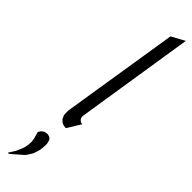

<svg xmlns="http://www.w3.org/2000/svg" viewBox="-334 -657 901 901"><g transform="rotate(45 116.0 -207.0)"><path d="M12.2 273.9 33.2 240.2 44.9 213.9 50.8 196.8 54.2 175.8 55.2 158.2 51.8 137.2 43 106 44.9 102.1 50.8 92.8 57.1 87.9 64.9 83 67.9 82 77.1 80.1H85L91.8 82L96.2 83L102.1 87.9L106.9 92.8L109.9 102.1L112.8 115.2V125L111.8 141.1L109.9 155.8L105 173.8L99.1 190.9L85.9 211.9L83 216.8L76.2 225.1L20 273.9ZM73.2 -43V-50.8V-67.9L166 -651.9L231.9 -688L140.1 -103L139.2 -94.2V-89.8L142.1 -81.1L147 -75.2L153.8 -69.8L157.2 -68.8L165 -67.9L123 0L107.9 -2L102.1 -3.9L94.2 -7.8L84 -17.1L81.1 -21L75.2 -34.2Z"/></g></svg>

Font: Petahja
Style: Italic
Weight: 400
Designer: T. Christopher White
Version: Version 1.1